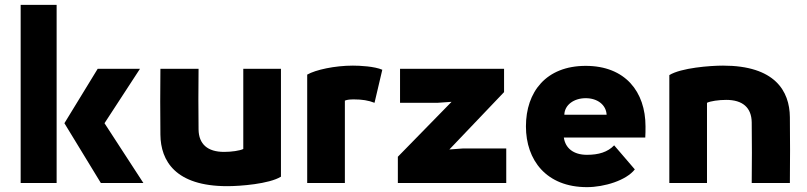

<svg xmlns="http://www.w3.org/2000/svg" viewBox="-20 -753 3320 790"><path d="M65 -733V0H213V-733ZM245 -246 395 0H570L410 -246L556 -470H382Z M981 -470V-140C967 -133 933 -128 902 -128C834 -128 798 -160 797 -220C796 -305 796 -385 797 -470H640C639 -375 639 -294 640 -199C641 -91 702 13 915 13C968 13 1087 4 1136 -26V-470Z M1521 -330 1553 -466C1521 -480 1461 -483 1432 -483C1358 -483 1279 -466 1244 -446V0H1399V-339C1409 -343 1420 -344 1437 -344C1469 -344 1496 -340 1521 -330Z M1617 0H2063V-142H1883L1829 -138L2054 -374V-470H1626V-330H1780L1838 -334L1617 -108Z M2592 -56 2507 -155C2480 -127 2443 -116 2395 -116C2339 -116 2306 -144 2300 -187H2635C2636 -204 2636 -214 2636 -233C2636 -375 2553 -482 2390 -482C2227 -482 2144 -375 2144 -233C2144 -94 2228 17 2395 17C2467 17 2557 -11 2592 -56ZM2302 -281C2303 -321 2341 -349 2390 -349C2439 -349 2474 -321 2476 -281Z M2889 0V-330C2903 -337 2937 -342 2968 -342C3036 -342 3072 -310 3073 -250C3074 -165 3074 -85 3073 0H3230C3231 -95 3231 -176 3230 -271C3229 -379 3168 -483 2955 -483C2902 -483 2783 -474 2734 -444V0Z"/></svg>

Font: Kreadon Extra Bold
Style: Regular
Weight: 800
Designer: kohakuno
Foundry: StudioGnu
Version: Version 1.000;Glyphs 3.1.2 (3151)